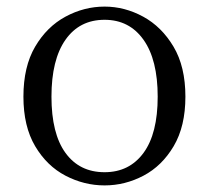

<svg xmlns="http://www.w3.org/2000/svg" viewBox="-20 -548 634 582"><path d="M297 14Q235 14 178.5 -15.5Q122 -45 86.5 -105Q51 -165 51 -255Q51 -346 86.5 -406.5Q122 -467 178.5 -497.5Q235 -528 297 -528Q358 -528 414 -497.5Q470 -467 506 -406.5Q542 -346 542 -255Q542 -165 506.5 -105Q471 -45 415 -15.5Q359 14 297 14ZM297 -26Q372 -26 415 -84.5Q458 -143 458 -255Q458 -367 415 -427.5Q372 -488 297 -488Q221 -488 178.5 -427.5Q136 -367 136 -255Q136 -143 178.5 -84.5Q221 -26 297 -26Z"/></svg>

Font: Han-Nom Khai
Style: Regular
Weight: 400
Version: Version 1.200;June 22, 2023;FontCreator 14.0.0.2814 64-bit